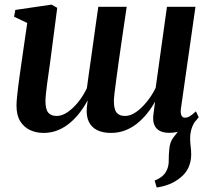

<svg xmlns="http://www.w3.org/2000/svg" viewBox="-20 -565 912 832"><path d="M659 247.5 650 217.5Q672 208.5 684.5 197.2Q697 186 704 169.5Q711.5 152.5 711.2 129.5Q711 106.5 713.5 83Q715.5 50 732.5 29.2Q749.5 8.5 762 -8.5L832.5 -48Q816.5 -28.5 810 -7Q803.5 14.5 804 37.5Q804 51.5 806.2 69.5Q808.5 87.5 808.5 104.5Q808.5 135.5 796.2 162Q784 188.5 757.5 208Q738 223.5 713.8 233.2Q689.5 243 659 247.5ZM196 -285.5Q193.5 -267.5 190.2 -245.2Q187 -223 184 -200.5Q181 -178 179 -158.8Q177 -139.5 177 -127Q177 -91.5 189 -77Q201 -62.5 226 -62.5Q248.5 -62.5 272.8 -79Q297 -95.5 319 -122.8Q341 -150 356.5 -183Q361 -216 366 -252.5Q371 -289 376 -322.5Q381 -357 386 -394Q391 -431 396.2 -467.2Q401.5 -503.5 406 -535.5H529Q519.5 -471 511 -413.5Q502.5 -356 495.8 -307.8Q489 -259.5 484 -222.2Q479 -185 476.2 -161Q473.5 -137 473.5 -127.5Q473.5 -92 485.2 -77.2Q497 -62.5 522 -62.5Q545.5 -62.5 569.8 -79.5Q594 -96.5 616.2 -124Q638.5 -151.5 654.5 -184L703.5 -535.5H827L763.5 -91Q762 -72.5 766.8 -63.8Q771.5 -55 781.5 -55Q791.5 -55 802.2 -61.2Q813 -67.5 829 -82.5L841 -57Q833 -45 815.5 -29Q798 -13 772.2 -1.2Q746.5 10.5 713.5 10.5Q674 10.5 656.8 -10.5Q639.5 -31.5 645 -70L652 -125Q637 -97.5 617.2 -73Q597.5 -48.5 573.8 -29.5Q550 -10.5 521.8 0.2Q493.5 11 460.5 11Q425 11 400.8 -1.2Q376.5 -13.5 365 -37.2Q353.5 -61 356 -96.5L360 -130.5Q345.5 -103 326.2 -77.8Q307 -52.5 283.2 -32.5Q259.5 -12.5 231 -0.8Q202.5 11 169 11Q136.5 11 110 -1.5Q83.5 -14 67.5 -40Q51.5 -66 51.5 -107Q51.5 -122.5 53.8 -145Q56 -167.5 59.2 -192.8Q62.5 -218 65.8 -241.8Q69 -265.5 71.5 -282L98 -465.5L41 -492.5L46.5 -522L203.5 -545L228 -531Z"/></svg>

Font: Merriweather 72pt SemiBold
Style: Italic
Weight: 600
Italic angle: -7.8°
Version: Version 2.101